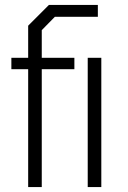

<svg xmlns="http://www.w3.org/2000/svg" viewBox="-20 -757 519 777"><path d="M94 0V-477H26V-523H94V-653L178 -737H376V-689H202L149 -635V-523H281V-477H149V0ZM335 0V-523H390V0Z"/></svg>

Font: Tomorrow Light
Style: Regular
Weight: 300
Designer: Tony de Marco, Monica Rizzolli
Foundry: Just in Type
Version: Version 2.002